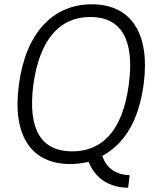

<svg xmlns="http://www.w3.org/2000/svg" viewBox="-20 -753 738 893"><path d="M68 -360C35 -116 130 10 307 10C334 10 361 6 392 0C433 100 519 120 576 120L583 62C525 60 476 34 456 -28C568 -90 626 -202 648 -360C680 -601 587 -733 407 -733C227 -733 100 -601 68 -360ZM135 -358C164 -568 256 -674 400 -674C544 -674 607 -568 579 -360C551 -147 457 -49 316 -49C174 -49 108 -147 135 -358Z"/></svg>

Font: United Sans ExtraLight
Style: Italic
Weight: 200
Italic angle: -8°
Designer: Pablo Impallari, Rodrigo Fuenzalida (Modified by Dan O. Williams)
Version: Version 1.000;PS 001.000;hotconv 1.0.88;makeotf.lib2.5.64775